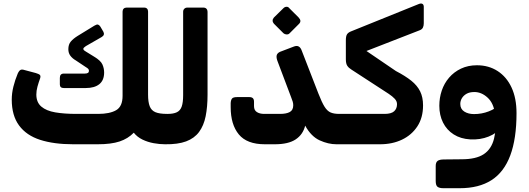

<svg xmlns="http://www.w3.org/2000/svg" viewBox="-20 -792 2927 1062"><path d="M385 6Q278 6 202 -18.5Q126 -43 85.5 -98Q45 -153 45 -241Q45 -276 54 -312.5Q63 -349 78 -385Q86 -402 94 -405.5Q102 -409 114 -405L178 -388Q195 -383 200.5 -377.5Q206 -372 202 -359Q193 -334 187 -312Q181 -290 181 -269Q181 -226 208.5 -202.5Q236 -179 285.5 -170.5Q335 -162 402 -162H523Q587 -162 622.5 -182.5Q658 -203 658 -262V-728Q658 -738 664 -744Q670 -750 680 -750H777Q788 -750 793.5 -744Q799 -738 799 -728V-268Q799 -228 808 -204.5Q817 -181 839.5 -171.5Q862 -162 904 -162Q915 -162 919 -156Q923 -150 923 -141V-24Q923 6 893 6Q863 6 830 0Q797 -6 768 -20Q739 -34 720 -58Q688 -25 641.5 -9.5Q595 6 520 6ZM333 -305Q311 -305 311 -325V-361Q311 -385 333 -385H449Q472 -385 472 -400Q472 -406 468.5 -410.5Q465 -415 453 -422L399 -458Q380 -469 369 -484Q358 -499 358 -520Q358 -546 371.5 -562Q385 -578 409 -593L502 -650Q515 -658 522 -656Q529 -654 535 -645L552 -616Q561 -598 542 -587L455 -537Q441 -528 441 -522Q441 -517 444.5 -514Q448 -511 453 -508L500 -479Q537 -457 546.5 -435.5Q556 -414 556 -391Q556 -348 529.5 -326.5Q503 -305 454 -305Z M893 6Q878 6 878 -9V-132Q878 -162 908 -162Q939 -162 958 -171Q977 -180 985 -202.5Q993 -225 993 -266V-727Q993 -737 999.5 -743.5Q1006 -750 1016 -750H1105Q1116 -750 1122 -743.5Q1128 -737 1128 -727V-268Q1128 -201 1117.5 -149Q1107 -97 1081 -62Q1055 -27 1009.5 -10Q964 7 893 6Z M1445 6Q1346 6 1301 -48.5Q1256 -103 1256 -199V-222Q1257 -239 1263.5 -247Q1270 -255 1292 -255H1359Q1372 -255 1378.5 -249Q1385 -243 1385 -229V-205Q1385 -182 1401 -172Q1417 -162 1441 -162H1529Q1564 -162 1583 -172.5Q1602 -183 1602 -210Q1602 -220 1599 -230Q1596 -240 1590 -255L1516 -451Q1508 -471 1510 -484Q1512 -497 1528 -505L1604 -534Q1621 -541 1632 -535Q1643 -529 1649 -512L1741 -275Q1760 -226 1775 -202Q1790 -178 1808.5 -170Q1827 -162 1856 -162Q1871 -162 1871 -147V-24Q1871 6 1841 6Q1796 6 1748.5 -15.5Q1701 -37 1668 -97Q1656 -48 1615.5 -21Q1575 6 1500 6ZM1581 -607Q1575 -601 1565 -601.5Q1555 -602 1548 -608L1495 -661Q1488 -669 1488 -678Q1488 -687 1495 -695L1548 -747Q1555 -754 1564.5 -754.5Q1574 -755 1580 -747L1632 -695Q1650 -676 1634 -660Z M1841 6Q1826 6 1826 -9V-132Q1826 -162 1856 -162H2107Q2144 -162 2160 -176.5Q2176 -191 2176 -216Q2176 -232 2163.5 -245.5Q2151 -259 2130 -273L1924 -407Q1909 -416 1901 -428Q1893 -440 1893 -464V-569Q1893 -593 1900 -603Q1907 -613 1923 -619L2297 -770Q2310 -775 2317.5 -770Q2325 -765 2324 -749V-663Q2324 -649 2319 -639Q2314 -629 2300 -624L2007 -510L2170 -399Q2222 -372 2255 -345.5Q2288 -319 2304 -286.5Q2320 -254 2320 -209Q2320 -141 2288.5 -93Q2257 -45 2203.5 -19.5Q2150 6 2082 6Z M2432 249Q2411 249 2400.5 241.5Q2390 234 2390 209V126Q2390 106 2400.5 98Q2411 90 2436 90L2533 89Q2613 89 2655.5 61Q2698 33 2712.5 -24.5Q2727 -82 2721 -169L2837 -166Q2837 -25 2802.5 67.5Q2768 160 2698.5 204.5Q2629 249 2523 249ZM2717 -166Q2710 -222 2676.5 -252.5Q2643 -283 2604 -283Q2578 -283 2561 -273.5Q2544 -264 2535 -249Q2526 -234 2526 -217Q2526 -189 2548 -175Q2570 -161 2602 -161Q2645 -161 2683.5 -176Q2722 -191 2738 -211L2749 -88Q2729 -55 2682.5 -36.5Q2636 -18 2581 -21Q2528 -24 2489.5 -48.5Q2451 -73 2430.5 -114Q2410 -155 2410 -207Q2410 -251 2423.5 -291Q2437 -331 2464 -362.5Q2491 -394 2530 -412.5Q2569 -431 2618 -431Q2683 -431 2732.5 -399Q2782 -367 2809.5 -308Q2837 -249 2837 -166Z"/></svg>

Font: Rubik
Style: Bold
Weight: 700
Designer: Hubert and Fischer
Foundry: Hubert and Fischer
Version: Version 2.300;gftools[0.9.30]